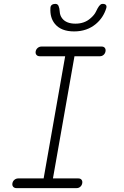

<svg xmlns="http://www.w3.org/2000/svg" viewBox="-20 -970 640 990"><path d="M253 -50H384Q395 -50 400.5 -43Q406 -36 404 -25Q402 -14 394 -7Q386 0 375 0H65Q54 0 48 -7Q42 -14 44 -25Q46 -36 54.5 -43Q63 -50 74 -50H205L316 -680H185Q174 -680 168 -687Q162 -694 164 -705Q166 -716 174.5 -723Q183 -730 194 -730H504Q515 -730 520.5 -723Q526 -716 524 -705Q522 -694 514 -687Q506 -680 495 -680H364ZM240 -928Q240 -939 247 -944.5Q254 -950 265 -950Q272 -950 276 -947Q280 -944 282 -939Q287 -928 288 -909.5Q289 -891 300 -876Q321 -848 369 -848Q416 -848 447 -876Q467 -893 475 -910.5Q483 -928 491 -939Q495 -944 499 -947Q503 -950 510 -950Q521 -950 526 -944.5Q531 -939 528 -928Q513 -879 475 -847Q429 -808 362 -808Q295 -808 263 -847Q237 -879 240 -928Z"/></svg>

Font: Maple Mono Thin
Style: Italic
Weight: 250
Italic angle: -10°
Monospace: yes
Designer: subframe7536
Version: Version 7.000